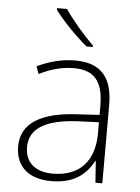

<svg xmlns="http://www.w3.org/2000/svg" viewBox="-54 -809 630 862"><g transform="rotate(5 260.5 -378.0)"><path d="M213 -766H168V-758C200 -715 263 -648 315 -606H343V-613C301 -653 241 -723 213 -766ZM269 -539C208 -539 150 -522 99 -498L111 -464C166 -491 214 -504 268 -504C356 -504 400 -459 400 -345V-305L300 -299C139 -291 48 -238 48 -133C48 -44 105 10 209 10C314 10 367 -37 399 -98H401L408 0H439V-353C439 -482 382 -539 269 -539ZM304 -268 400 -272V-219C399 -101 338 -24 213 -24C134 -24 88 -64 88 -133C88 -221 168 -261 304 -268Z"/></g></svg>

Font: Noto Sans Canadian Aboriginal ExtraLight
Style: Regular
Weight: 200
Designer: Monotype Design Team, Typotheque's Kevin King
Foundry: Monotype Imaging Inc.
Version: Version 2.004